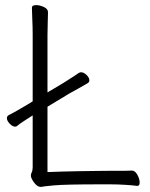

<svg xmlns="http://www.w3.org/2000/svg" viewBox="-20 -725 587 752"><path d="M516 3Q503 1 472 -1Q441 -3 413 -3H372Q302 -3 259 -2Q216 -1 192 1Q168 3 157.5 4.5Q147 6 142 7H139Q126 7 113.5 -10Q101 -27 101 -37Q101 -44 104.5 -51Q108 -58 108 -70V-273Q92 -263 73 -250.5Q54 -238 46 -231Q44 -229 39 -229Q29 -229 18 -240.5Q7 -252 7 -262Q7 -270 14 -274Q28 -281 46.5 -291.5Q65 -302 85 -314L108 -328V-589Q108 -620 106.5 -649Q105 -678 105 -695Q105 -705 122 -705Q136 -705 152 -697.5Q168 -690 168 -677Q168 -665 167 -639.5Q166 -614 166 -588V-363L228 -400Q240 -408 255.5 -417.5Q271 -427 288 -439Q293 -442 297 -442Q308 -442 319 -431.5Q330 -421 330 -410Q330 -403 323 -399Q303 -387 284.5 -377Q266 -367 252 -359L166 -307V-51Q189 -52 221.5 -53Q254 -54 290 -54.5Q326 -55 358 -55.5Q390 -56 412 -56Q435 -56 458.5 -56Q482 -56 495 -57H496Q509 -57 518 -40.5Q527 -24 527 -10Q527 3 518 3Z"/></svg>

Font: Moon Stars Kai T Light
Style: Regular
Weight: 300
Designer: GuiWonder
Version: Version 1.101